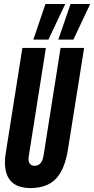

<svg xmlns="http://www.w3.org/2000/svg" viewBox="-20 -943 477 973"><path d="M135.1 10Q69.9 10 37.5 -22.6Q5 -55.1 5 -120.8Q5 -133.2 6.2 -145.4Q7.4 -157.6 10.5 -176.1L93.4 -700H212.5L125.7 -151Q121.9 -128.3 129.6 -115.6Q137.2 -102.8 155.5 -102.8Q193 -102.8 201.1 -157L286.9 -700H406.3L324 -183.6Q307.8 -82.7 262.7 -36.4Q217.5 10 135.1 10ZM275.4 -742.3 337.7 -922.8H437.1L351.9 -742.3ZM148.9 -742.3 210.5 -922.8H310.6L225.4 -742.3Z"/></svg>

Font: Georama
Style: Italic
Weight: 400
Width: 2
Italic angle: -9°
Designer: Jean-Baptiste Levee
Foundry: Production Type
Version: Version 1.000